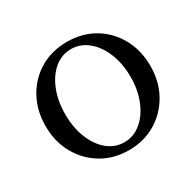

<svg xmlns="http://www.w3.org/2000/svg" viewBox="-104 -542 685 670"><g transform="rotate(-30 238.0 -207.0)"><path d="M238 11Q177 11 129.5 -17.5Q82 -46 54.5 -95Q27 -144 27 -207Q27 -270 54.5 -319.5Q82 -369 129.5 -397Q177 -425 238 -425Q299 -425 346.5 -397Q394 -369 421.5 -319.5Q449 -270 449 -207Q449 -144 421.5 -95Q394 -46 346.5 -17.5Q299 11 238 11ZM238 -21Q275 -21 305 -45.5Q335 -70 352.5 -112.5Q370 -155 370 -208Q370 -262 352.5 -304.5Q335 -347 305 -371.5Q275 -396 238 -396Q200 -396 170.5 -371.5Q141 -347 124 -304.5Q107 -262 107 -208Q107 -155 124 -112.5Q141 -70 170.5 -45.5Q200 -21 238 -21Z"/></g></svg>

Font: Junicode SmExp
Style: Regular
Weight: 400
Width: 6
Designer: Peter S. Baker
Version: Version 2.205; ttfautohint (v1.8.4)